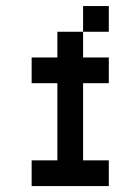

<svg xmlns="http://www.w3.org/2000/svg" viewBox="-20 -628 474 648"><path d="M173.6 -520.8H260.4V-434H347.2V-347.2H260.4V-86.8H347.2V0H86.8V-86.8H173.6V-347.2H86.8V-434H173.6ZM260.4 -607.6H347.2V-520.8H260.4Z"/></svg>

Font: 8-bit Operator+ 8
Style: Regular
Weight: 400
Designer: GrandChaos9000
Version: Version 1.3.0 - August 1, 2014